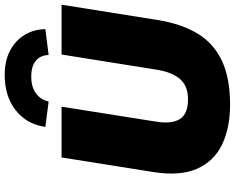

<svg xmlns="http://www.w3.org/2000/svg" viewBox="-111 -876 999 817"><g transform="rotate(-90 388.5 -467.5)"><path d="M47 0ZM352 12Q252 12 181 -22.5Q110 -57 78.5 -129.5Q47 -202 65 -315L127 -705H343L279 -300Q269 -236 290.5 -201.5Q312 -167 375 -167Q432 -167 461.5 -202Q491 -237 501 -304L565 -705H777L712 -297Q696 -196 654.5 -127Q613 -58 539 -23Q465 12 352 12ZM365 -760 257 -774Q268 -853 327.5 -900Q387 -947 478 -947Q538 -947 581 -924.5Q624 -902 648 -863Q672 -824 673 -774L563 -760Q562 -795 538.5 -814.5Q515 -834 471 -834Q428 -834 400.5 -814.5Q373 -795 365 -760Z"/></g></svg>

Font: Winston Black
Style: Italic
Weight: 900
Italic angle: -9°
Designer: Original fonts by Vernon Adams / Changes by Cristiano Sobral
Foundry: VOriginal fonts by Vernon Adams / Changes by Cristiano Sobral
Version: Version 2.503;July 17, 2020;FontCreator 13.0.0.2655 64-bit